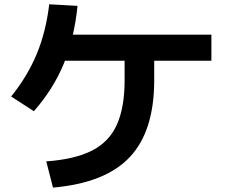

<svg xmlns="http://www.w3.org/2000/svg" viewBox="-20 -815 1040 884"><path d="M193 -72Q323.7 -81.3 402.9 -121.3Q482 -161.3 517.9 -240.6Q553.7 -320 553.7 -445.3V-598.7H690V-445.3Q690 -211.3 577.6 -91.8Q465.3 27.7 224 48.7ZM31.3 -370.7Q106.4 -463.7 148.9 -565.8Q191.4 -668 206.7 -795.3L337 -788Q321.6 -638 273.5 -521.2Q225.3 -404.4 136 -303ZM225.3 -535.4V-655.3H953.3V-535.4Z"/></svg>

Font: M PLUS 2 Thin
Style: Regular
Weight: 100
Designer: Coji Morishita
Foundry: UNDERFOREST DESIGN
Version: Version 1.001